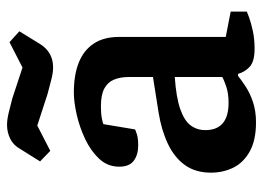

<svg xmlns="http://www.w3.org/2000/svg" viewBox="-121 -617 748 546"><g transform="rotate(-90 253.0 -344.0)"><path d="M178 10Q127 10 95 -8Q63 -26 49 -55Q35 -84 35 -118Q35 -162 56.5 -192Q78 -222 117 -240.5Q156 -259 206 -267L307 -283V-352Q307 -376 299.5 -394Q292 -412 274 -421.5Q256 -431 224 -431Q203 -431 190 -428.5Q177 -426 173 -424L158 -334Q157 -333 145 -329Q133 -325 113 -325Q86 -325 69 -337.5Q52 -350 52 -379Q52 -412 74.5 -436Q97 -460 131 -476Q165 -492 200.5 -500Q236 -508 263 -508Q313 -508 348 -494Q383 -480 402 -451.5Q421 -423 421 -379V-76L493 -62V-16Q491 -15 476 -9.5Q461 -4 438 1Q415 6 388 6Q351 6 336 -8Q321 -22 316 -41H310Q299 -32 280 -19.5Q261 -7 235.5 1.5Q210 10 178 10ZM234 -68Q261 -68 281 -75Q301 -82 307 -86V-221Q249 -217 216 -205.5Q183 -194 169.5 -176Q156 -158 156 -134Q156 -68 234 -68ZM335 -567Q318 -567 298 -572.5Q278 -578 258 -583L169 -612L97 -575L67 -604L102 -660Q113 -680 131.5 -689Q150 -698 171 -698Q186 -698 206.5 -693Q227 -688 246 -683L334 -654L406 -691L437 -663L402 -606Q390 -586 373 -576.5Q356 -567 335 -567Z"/></g></svg>

Font: Faustina SemiBold
Style: Regular
Weight: 600
Designer: Alfonso Garcia
Foundry: http://www.omnibus-type.com
Version: Version 1.200